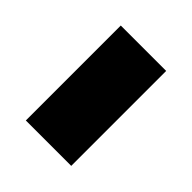

<svg xmlns="http://www.w3.org/2000/svg" viewBox="-27 -435 326 326"><g transform="rotate(-45 136.0 -272.5)"><path d="M22 -218V-327H250V-218Z"/></g></svg>

Font: Noto Serif Ethiopic ExtraCondensed ExtraBold
Style: Regular
Weight: 800
Width: 2
Designer: Monotype Design Team
Foundry: Monotype Imaging Inc.
Version: Version 2.102; ttfautohint (v1.8.4.7-5d5b)